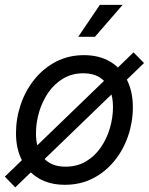

<svg xmlns="http://www.w3.org/2000/svg" viewBox="-33 -765 625 807"><path d="M239.7 11.7Q175.8 11.7 129.9 -15.4Q84 -42.5 59.1 -91.3Q34.2 -140.1 34.2 -205.1Q34.2 -267.1 54.2 -325.9Q74.2 -384.8 111.8 -431.4Q149.4 -478 202.1 -505.6Q254.9 -533.2 319.8 -533.2Q383.8 -533.2 429.9 -505.9Q476.1 -478.5 500.7 -429.2Q525.4 -379.9 525.4 -314.5Q525.4 -252 505.4 -193.4Q485.4 -134.8 447.5 -88.4Q409.7 -42 357.2 -15.1Q304.7 11.7 239.7 11.7ZM242.2 -64.5Q291 -64.5 328.1 -86.4Q365.2 -108.4 390.6 -145.3Q416 -182.1 429 -226.6Q441.9 -271 441.9 -315.9Q441.9 -358.9 427.7 -390.6Q413.6 -422.4 386 -439.7Q358.4 -457 317.4 -457Q270 -457 232.9 -435.1Q195.8 -413.1 170.4 -376.5Q145 -339.8 131.6 -294.9Q118.2 -250 118.2 -203.6Q118.2 -140.1 149.4 -102.3Q180.7 -64.5 242.2 -64.5ZM31.2 22.5 -12.7 -22.5 528.3 -544.9 572.3 -500ZM295.9 -610.4 386.7 -744.6H482.4L366.2 -610.4Z"/></svg>

Font: Inter 28pt
Style: Italic
Weight: 400
Italic angle: -9.3988°
Designer: Rasmus Andersson
Foundry: rsms
Version: Version 4.001;git-66647c0bb